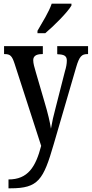

<svg xmlns="http://www.w3.org/2000/svg" viewBox="-20 -786 497 1040"><path d="M183 -619V-606H225C275 -648 347 -721 367 -756V-766H260C245 -721 211 -668 183 -619ZM26 186V234H37C188 234 215 188 271 -5L392 -420C410 -483 424 -493 454 -493H457V-536H290V-493L293 -492C326 -491 342 -484 342 -458C342 -440 338 -420 332 -401L282 -205C270 -161 262 -125 256 -89C251 -122 240 -171 221 -234L174 -395C166 -422 160 -443 160 -460C160 -479 172 -493 208 -493H212V-536H2V-493H5C35 -493 45 -484 59 -441L203 4C173 119 131 186 26 186Z"/></svg>

Font: Noto Serif Ethiopic ExtraCondensed Medium
Style: Regular
Weight: 500
Width: 2
Designer: Monotype Design Team
Foundry: Monotype Imaging Inc.
Version: Version 2.102